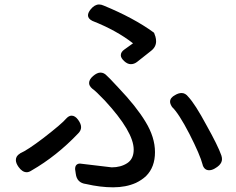

<svg xmlns="http://www.w3.org/2000/svg" viewBox="-20 -759 1040 845"><path d="M526.4 -490.2Q511.7 -503.9 511.7 -515.6Q511.7 -530.3 527.3 -541L565.4 -568.4Q493.2 -625 386.7 -667Q367.2 -676.8 367.2 -691.4Q367.2 -703.1 378.9 -717.8Q396.5 -739.3 416 -739.3Q425.8 -739.3 436.5 -734.4Q569.3 -679.7 656.2 -616.2Q657.2 -615.2 658.2 -614.3L664.1 -597.7Q667 -586.9 667 -577.1Q667 -551.8 643.6 -534.2L583 -486.3Q570.3 -476.6 555.7 -476.6Q541 -476.6 526.4 -490.2ZM310.5 -14.6Q310.5 -27.3 316.4 -33.2Q322.3 -39.1 332 -39.1L471.7 -22.5Q511.7 -22.5 540 -41Q568.4 -59.6 568.4 -100.6Q568.4 -178.7 441.4 -316.4Q401.4 -358.4 385.7 -369.1Q372.1 -380.9 372.1 -393.6Q372.1 -409.2 389.6 -424.3Q407.2 -439.5 421.9 -439.5Q437.5 -439.5 449.2 -426.8Q454.1 -423.8 502 -372.1Q580.1 -290 620.1 -223.6Q662.1 -155.3 662.1 -89.4Q662.1 -23.4 623 15.6Q604.5 33.2 578.1 45.9Q534.2 65.4 478 65.4Q421.9 65.4 358.4 50.8Q318.4 45.9 313.5 5.9Q310.5 -10.7 310.5 -14.6ZM944.3 -31.2Q937.5 -24.4 924.8 -17.1Q912.1 -9.8 900.4 -9.8Q879.9 -9.8 872.1 -32.2Q872.1 -33.2 872.1 -33.2Q860.4 -78.1 813.5 -169.9Q766.6 -260.7 736.3 -289.1Q736.3 -290 736.3 -290Q728.5 -301.8 728.5 -311.5Q728.5 -329.1 751 -340.8Q765.6 -349.6 779.3 -349.6Q795.9 -349.6 808.6 -333Q838.9 -300.8 888.7 -208Q939.5 -117.2 954.1 -75.2Q957 -66.4 957 -58.6Q957 -43.9 944.3 -31.2ZM324.2 -171.9Q229.5 -72.3 119.1 -8.8Q107.4 -1 97.7 -1Q78.1 -1 61.5 -24.4Q49.8 -41 49.8 -54.7Q49.8 -72.3 67.4 -83Q68.4 -83 68.4 -84Q101.6 -98.6 170.9 -151.4Q252.9 -214.8 271.5 -237.3Q283.2 -250 294.9 -250Q310.5 -250 323.7 -231.9Q336.9 -213.9 336.9 -199.2Q336.9 -184.6 324.2 -171.9Z"/></svg>

Font: TaiwanPearl
Style: Regular
Weight: 400
Version: Version 2.102